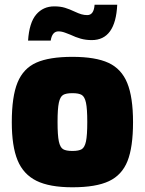

<svg xmlns="http://www.w3.org/2000/svg" viewBox="-20 -789 614 814"><path d="M30 -271Q30 -380 54.5 -439.5Q79 -499 134 -523.5Q189 -548 287 -548Q385 -548 440 -522.5Q495 -497 519.5 -437Q544 -377 544 -271Q544 -165 520.5 -106Q497 -47 442 -21Q387 5 287 5Q190 5 134.5 -22.5Q79 -50 54.5 -109.5Q30 -169 30 -271ZM350 -272Q350 -328 344.5 -353.5Q339 -379 326.5 -386.5Q314 -394 287 -394Q260 -394 247.5 -386.5Q235 -379 229.5 -353.5Q224 -328 224 -272Q224 -215 229.5 -189.5Q235 -164 247.5 -156.5Q260 -149 287 -149Q314 -149 326.5 -156.5Q339 -164 344.5 -189.5Q350 -215 350 -272ZM210 -762Q236 -762 255.5 -756Q275 -750 296 -740Q313 -732 325 -728.5Q337 -725 350 -725Q378 -725 381 -769H477Q470 -619 369 -619Q344 -619 322.5 -625Q301 -631 278 -642Q275 -643 258.5 -649.5Q242 -656 228 -656Q201 -656 195 -617H99Q104 -693 133.5 -727.5Q163 -762 210 -762Z"/></svg>

Font: Exo Black
Style: Regular
Weight: 900
Designer: Natanael Gama
Foundry: Natanael Gama
Version: Version 1.500; ttfautohint (v1.6)